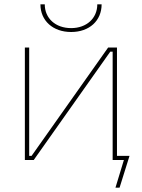

<svg xmlns="http://www.w3.org/2000/svg" viewBox="-20 -740 659 888"><path d="M167 -720C167 -644 225 -592 309 -592C393 -592 450 -644 450 -720H430C430 -656 381 -610 309 -610C237 -610 187 -655 187 -720ZM95 0H136L490 -501H501V0H553L514 128H533L579 -19H521V-520H480L126 -19H115V-520H95Z"/></svg>

Font: Fixel Display Thin
Style: Regular
Weight: 100
Designer: AlfaBravo + MacPaw
Foundry: Kyrylo Tkachov, Marchela Mozhyna, Serhii Makarenko, Maria Weinstein, Zakhar Kryvoshyya
Version: Version 1.211